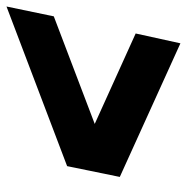

<svg xmlns="http://www.w3.org/2000/svg" viewBox="-12 -596 588 605"><g transform="rotate(-90 282.5 -293.0)"><path d="M565 -567 62 -376 28 -210 449 -19 480 -160 195 -289 534 -418Z"/></g></svg>

Font: Geist ExtraBold
Style: Italic
Weight: 800
Italic angle: -12°
Designer: Basement.studio, Andrés Briganti, Mateo Zaragoza
Foundry: Basement.studio, Vercel, Andrés Briganti, Guido Ferreyra, Mateo Zaragoza
Version: Version 1.500